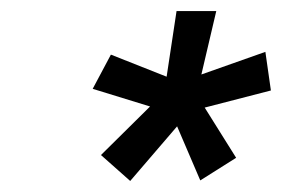

<svg xmlns="http://www.w3.org/2000/svg" viewBox="-20 -757 511 348"><path d="M216 -429 163 -476 252 -564 148 -596 181 -658 282 -618 300 -737H372L345 -622L461 -663L471 -593L351 -562L408 -471L343 -430L301 -528Z"/></svg>

Font: Tomorrow
Style: Italic
Weight: 400
Italic angle: -10°
Designer: Tony de Marco, Monica Rizzolli
Foundry: Just in Type
Version: Version 2.002